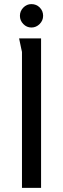

<svg xmlns="http://www.w3.org/2000/svg" viewBox="-20 -915 308 935"><path d="M73 -728H180V0H87V-662Q87 -663 83.5 -678Q80 -693 77 -709Q74 -725 73 -728ZM190 -838Q190 -815 173 -798Q156 -781 133 -781Q110 -781 93.5 -798Q77 -815 77 -838Q77 -861 93.5 -878Q110 -895 133 -895Q157 -895 173.5 -878.5Q190 -862 190 -838Z"/></svg>

Font: Rosario Light
Style: Regular
Weight: 300
Designer: Hector Gatti
Foundry: Omnibus Type
Version: Version 1.101; ttfautohint (v1.8.1.43-b0c9)